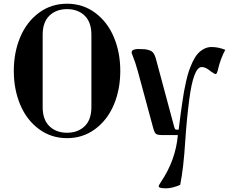

<svg xmlns="http://www.w3.org/2000/svg" viewBox="-20 -731 1242 1039"><path d="M692.4 -447.8Q692.4 -457 702.6 -461.4Q712.9 -465.8 726.1 -465.8Q750 -465.8 762.7 -464.6Q775.4 -463.4 789.1 -458.7Q802.7 -454.1 810.3 -443.8Q817.9 -433.6 822.8 -416L921.4 -49.3Q924.8 -36.6 927.2 -33Q929.7 -29.3 935.5 -29.3H946.8Q958.5 -125 967.3 -182.1Q971.7 -212.9 975.8 -235.8Q980 -258.8 987.3 -291.5Q994.6 -324.2 1002.7 -347.9Q1010.7 -371.6 1022.9 -397.2Q1035.2 -422.9 1049.3 -439.2Q1063.5 -455.6 1083 -466.1Q1102.5 -476.6 1125 -476.6Q1161.1 -476.6 1199.2 -461.4Q1173.8 -416 1158.7 -351.6Q1153.3 -330.1 1147.5 -330.1Q1139.2 -330.1 1110.8 -352.5Q1090.3 -368.2 1071.3 -368.2Q1026.9 -368.2 1003.9 -190.9Q989.7 -79.6 982.4 33.2Q973.1 181.2 955.1 269.5Q911.1 288.1 878.9 288.1Q838.9 288.1 838.9 277.8Q838.9 271.5 850.1 254.9Q930.7 136.2 942.4 0H862.3Q834.5 0 825.4 -5.6Q816.4 -11.2 809.6 -36.1L726.1 -344.7Q713.4 -392.1 695.3 -436.5Q692.4 -443.4 692.4 -447.8ZM89.4 -164.6Q54.7 -247.1 54.7 -347.2Q54.7 -447.3 89.4 -529.8Q124 -612.3 190.4 -661.6Q256.8 -710.9 342.8 -710.9Q428.7 -710.9 495.1 -661.6Q561.5 -612.3 596.2 -529.8Q630.9 -447.3 630.9 -347.2Q630.9 -247.1 596.2 -164.6Q561.5 -82 495.1 -32.7Q428.7 16.6 342.8 16.6Q256.8 16.6 190.4 -32.7Q124 -82 89.4 -164.6ZM210.9 -151.4Q210.9 -83 247.6 -47.9Q284.2 -12.7 342.8 -12.7Q401.4 -12.7 438 -47.9Q474.6 -83 474.6 -151.4V-543Q474.6 -611.3 438 -646.5Q401.4 -681.6 342.8 -681.6Q284.2 -681.6 247.6 -646.5Q210.9 -611.3 210.9 -543Z"/></svg>

Font: Monomachus
Style: Medium
Weight: 500
Designer: Alexey Kryukov
Version: Version 1.0